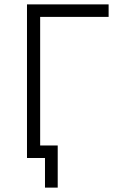

<svg xmlns="http://www.w3.org/2000/svg" viewBox="-20 -720 531 875"><path d="M185 135H243V-57H163V-643H475V-700H103V0H185Z"/></svg>

Font: Fixel Display Light
Style: Regular
Weight: 300
Designer: AlfaBravo + MacPaw
Foundry: Kyrylo Tkachov, Marchela Mozhyna, Serhii Makarenko, Maria Weinstein, Zakhar Kryvoshyya
Version: Version 1.211